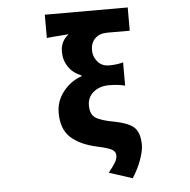

<svg xmlns="http://www.w3.org/2000/svg" viewBox="-64 -862 1128 1140"><g transform="rotate(-5 500.0 -292.5)"><path d="M680.7 213.9 542 168.9Q544.9 165 552.2 155.3Q559.6 145.5 562 142.6Q564.5 139.6 570.3 131.3Q576.2 123 578.1 119.6Q580.1 116.2 584 109.9Q587.9 103.5 589.4 99.6Q590.8 95.7 592.8 90.3Q594.7 85 595.2 80.1Q595.7 75.2 595.7 70.3Q595.7 47.9 573.7 35.2Q551.8 22.5 488.3 8.8Q387.7 -12.7 332 -62.5Q276.4 -112.3 276.4 -210.9Q276.4 -281.2 320.8 -337.4Q365.2 -393.6 430.7 -416V-420.9Q381.8 -439.5 354.5 -479.5Q327.1 -519.5 327.1 -570.3Q327.1 -633.8 376 -670.9Q280.3 -664.1 245.1 -660.2V-798.8H739.3V-660.2H604.5Q559.6 -660.2 532.7 -634.3Q505.9 -608.4 505.9 -564.5Q505.9 -525.4 531.2 -495.6Q556.6 -465.8 598.6 -465.8Q648.4 -465.8 683.6 -476.6V-337.9Q640.6 -348.6 588.9 -348.6Q532.2 -348.6 495.6 -318.4Q459 -288.1 459 -239.3Q459 -186.5 489.7 -165.5Q520.5 -144.5 601.6 -129.9Q691.4 -112.3 721.7 -79.6Q752 -46.9 752 22.5Q752 55.7 733.4 108.4Q714.8 161.1 680.7 213.9Z"/></g></svg>

Font: Gen Shin Gothic Monospace Heavy
Style: Bold
Weight: 800
Designer: [Source Han Sans]
Ryoko NISHIZUKA  (kana & ideographs); Paul D. Hunt (Latin, Greek & Cyrillic); Wenlong ZHANG  (bopomofo
Version: Version 1.002.20150607